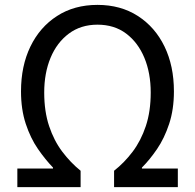

<svg xmlns="http://www.w3.org/2000/svg" viewBox="-20 -766 798 786"><path d="M51 0V-76H197V-80Q166 -112 135.5 -156Q105 -200 85.5 -259Q66 -318 66 -392Q66 -496 104.5 -575.5Q143 -655 213.5 -700.5Q284 -746 379 -746Q474 -746 544.5 -700.5Q615 -655 653.5 -575.5Q692 -496 692 -392Q692 -318 672.5 -259Q653 -200 623 -156Q593 -112 561 -80V-76H708V0H447V-67Q489 -100 523 -145Q557 -190 577 -250Q597 -310 597 -387Q597 -467 571 -529.5Q545 -592 496.5 -628.5Q448 -665 379 -665Q311 -665 262 -628.5Q213 -592 187 -529.5Q161 -467 161 -387Q161 -310 181 -250Q201 -190 235 -145Q269 -100 310 -67V0Z"/></svg>

Font: Noto Sans TC
Style: Regular
Weight: 400
Designer: Ryoko NISHIZUKA  (kana, bopomofo & ideographs); Paul D. Hunt (Latin, Greek & Cyrillic); Sandoll Communications , Soo-you
Foundry: Adobe
Version: Version 2.004-H2;hotconv 1.0.118;makeotfexe 2.5.65603